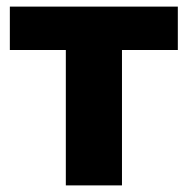

<svg xmlns="http://www.w3.org/2000/svg" viewBox="-20 -561 568 581"><path d="M179.2 0V-409.7H9.8V-541H518.1V-409.7H349.1V0Z"/></svg>

Font: Inter 17pt ExtraBold
Style: Regular
Weight: 800
Version: Version 4.001;git-66647c0bb